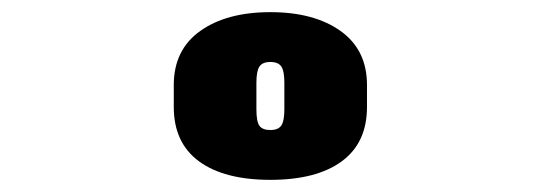

<svg xmlns="http://www.w3.org/2000/svg" viewBox="-20 -730 890 316"><path d="M425 -710Q497 -710 540.5 -679Q584 -648 584 -590V-554Q584 -495 542.5 -464.5Q501 -434 425 -434Q349 -434 307.5 -464.5Q266 -495 266 -554V-590Q266 -648 309.5 -679Q353 -710 425 -710ZM425 -628Q412 -628 407 -620.5Q402 -613 402 -594V-550Q402 -530 407 -523Q412 -516 425 -516Q438 -516 443 -523.5Q448 -531 448 -550V-594Q448 -613 443 -620.5Q438 -628 425 -628Z"/></svg>

Font: Rubik Mono One
Style: Regular
Weight: 400
Designer: Hubert and Fischer with Elvire Volk Leonovitch (Cyrillic Expansion: Cyreal)
Foundry: Hubert and Fischer with Elvire Volk Leonovitch
Version: Version 2.000